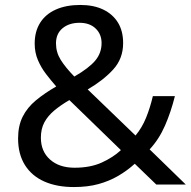

<svg xmlns="http://www.w3.org/2000/svg" viewBox="-20 -745 772 775"><path d="M304 -725Q358 -725 396.5 -706.5Q435 -688 456 -654Q477 -620 477 -571Q477 -508 436.5 -464Q396 -420 334 -384L527 -198Q553 -229 569.5 -269.5Q586 -310 597 -357H686Q670 -293 646 -238Q622 -183 584 -142L730 0H611L524 -84Q493 -56 457 -35Q421 -14 377.5 -2Q334 10 278 10Q209 10 158.5 -12.5Q108 -35 80.5 -79Q53 -123 53 -186Q53 -237 71.5 -274Q90 -311 125 -340Q160 -369 207 -396Q186 -420 166 -446Q146 -472 133 -502.5Q120 -533 120 -569Q120 -618 142 -653Q164 -688 205.5 -706.5Q247 -725 304 -725ZM260 -341Q224 -320 198.5 -298.5Q173 -277 159 -251Q145 -225 145 -189Q145 -134 182 -101Q219 -68 281 -68Q345 -68 391 -89Q437 -110 468 -139ZM301 -653Q259 -653 232.5 -631Q206 -609 206 -570Q206 -534 225 -503.5Q244 -473 280 -436Q339 -470 364.5 -500.5Q390 -531 390 -571Q390 -607 366 -630Q342 -653 301 -653Z"/></svg>

Font: hexsinhala15
Style: Book
Weight: 400
Designer: Jelle Bosma - Monotype Design Team
Foundry: Monotype Imaging Inc.
Version: Version 2.003